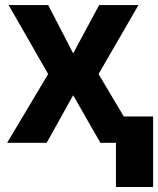

<svg xmlns="http://www.w3.org/2000/svg" viewBox="-20 -566 627 761"><path d="M170.9 -545.9 270 -354.5 373 -545.9H528.8L370.6 -272.5L532.7 0H377.9L270 -188.5L165 0H8.3L170.9 -272.5L14.2 -545.9ZM586.9 -104.5V175.3H439.5V-104.5Z"/></svg>

Font: Inter Tight
Style: Bold
Weight: 700
Designer: Rasmus Andersson
Foundry: rsms
Version: Version 3.004; ttfautohint (v1.8.4.7-5d5b)